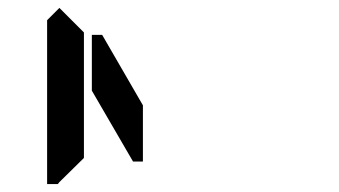

<svg xmlns="http://www.w3.org/2000/svg" viewBox="-20 -975 856 485"><path d="M130 -515 126 -510H99V-924L130 -955L192 -893V-887V-782V-576ZM341 -567H316L212 -746V-887H238L341 -709Z"/></svg>

Font: DSEG14 Classic
Style: Regular
Weight: 400
Designer: Keshikan(Twitter:@keshinomi_88pro)
Version: Version 0.46